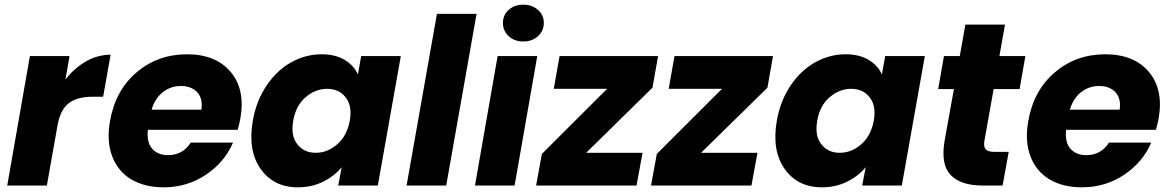

<svg xmlns="http://www.w3.org/2000/svg" viewBox="-20 -800 5043 828"><path d="M228 -258.8 182.1 0H11.2L108.9 -558.1H279.8L262.2 -457Q300.8 -506.8 351.1 -535.4Q401.4 -564 457 -564L424.8 -382.8H377.9Q313.5 -382.8 276.9 -355.2Q240.2 -327.6 228 -258.8Z M759.8 -429.2Q716.3 -429.2 682.4 -402.6Q648.4 -376 633.8 -327.1H848.6Q855.5 -375.5 830.3 -402.3Q805.2 -429.2 759.8 -429.2ZM984.9 -185.1Q948.7 -100.6 867.9 -46.4Q787.1 7.8 685.5 7.8Q603.5 7.8 545.9 -26.6Q488.3 -61 463.6 -126.5Q439 -191.9 454.6 -278.8Q477.5 -410.2 569.1 -488Q660.6 -565.9 786.6 -565.9Q910.2 -565.9 974.4 -490.2Q1038.6 -414.6 1016.6 -289.1Q1012.7 -267.6 1004.9 -240.2H617.7Q611.8 -186.5 636.2 -158.7Q660.6 -130.9 704.6 -130.9Q768.1 -130.9 802.7 -185.1Z M1070.3 -279.8Q1085.4 -365.7 1129.9 -431.4Q1174.3 -497.1 1236.1 -531.5Q1297.9 -565.9 1366.7 -565.9Q1425.8 -565.9 1465.8 -542Q1505.9 -518.1 1523.4 -479L1537.6 -558.1H1708.5L1609.4 0H1438.5L1453.6 -79.1Q1421.4 -40 1372.6 -16.1Q1323.7 7.8 1264.6 7.8Q1160.2 7.8 1104 -71.5Q1047.9 -150.9 1070.3 -279.8ZM1390.6 -417Q1339.8 -417 1297.6 -380.4Q1255.4 -343.8 1244.6 -279.8Q1232.9 -215.8 1261.7 -178.5Q1290.5 -141.1 1341.3 -141.1Q1392.6 -141.1 1434.6 -178Q1476.6 -214.8 1488.3 -278.8Q1500 -342.8 1470.9 -379.9Q1441.9 -417 1390.6 -417Z M1733.4 0 1864.3 -740.2H2035.2L1904.3 0Z M2028.3 0 2126 -558.1H2296.9L2199.2 0ZM2236.3 -621.1Q2198.7 -621.1 2173.8 -644Q2148.9 -667 2148.9 -701.2Q2148.9 -734.9 2173.6 -757.3Q2198.2 -779.8 2236.3 -779.8Q2274.9 -779.8 2300 -757.3Q2325.2 -734.9 2325.2 -701.2Q2325.2 -667 2300 -644Q2274.9 -621.1 2236.3 -621.1Z M2817.9 -558.1 2793.9 -421.9 2507.8 -141.1H2751L2725.1 0H2292L2316.9 -136.2L2598.1 -417H2368.2L2393.1 -558.1Z M3313.5 -558.1 3289.6 -421.9 3003.4 -141.1H3246.6L3220.7 0H2787.6L2812.5 -136.2L3093.8 -417H2863.8L2888.7 -558.1Z M3330.1 -279.8Q3345.2 -365.7 3389.6 -431.4Q3434.1 -497.1 3495.8 -531.5Q3557.6 -565.9 3626.5 -565.9Q3685.5 -565.9 3725.6 -542Q3765.6 -518.1 3783.2 -479L3797.4 -558.1H3968.3L3869.1 0H3698.2L3713.4 -79.1Q3681.2 -40 3632.3 -16.1Q3583.5 7.8 3524.4 7.8Q3419.9 7.8 3363.8 -71.5Q3307.6 -150.9 3330.1 -279.8ZM3650.4 -417Q3599.6 -417 3557.4 -380.4Q3515.1 -343.8 3504.4 -279.8Q3492.7 -215.8 3521.5 -178.5Q3550.3 -141.1 3601.1 -141.1Q3652.3 -141.1 3694.3 -178Q3736.3 -214.8 3748 -278.8Q3759.8 -342.8 3730.7 -379.9Q3701.7 -417 3650.4 -417Z M4053.7 -193.8 4093.8 -416H4025.9L4050.8 -558.1H4119.1L4143.1 -693.8H4314L4290 -558.1H4401.9L4377 -416H4265.1L4225.1 -191.9Q4221.2 -166.5 4231 -155.8Q4240.7 -145 4269 -145H4330.1L4303.7 0H4216.8Q4123.5 0 4079.8 -45.2Q4036.1 -90.3 4053.7 -193.8Z M4719.7 -429.2Q4676.3 -429.2 4642.3 -402.6Q4608.4 -376 4593.8 -327.1H4808.6Q4815.4 -375.5 4790.3 -402.3Q4765.1 -429.2 4719.7 -429.2ZM4944.8 -185.1Q4908.7 -100.6 4827.9 -46.4Q4747.1 7.8 4645.5 7.8Q4563.5 7.8 4505.9 -26.6Q4448.2 -61 4423.6 -126.5Q4398.9 -191.9 4414.6 -278.8Q4437.5 -410.2 4529.1 -488Q4620.6 -565.9 4746.6 -565.9Q4870.1 -565.9 4934.3 -490.2Q4998.5 -414.6 4976.6 -289.1Q4972.7 -267.6 4964.8 -240.2H4577.6Q4571.8 -186.5 4596.2 -158.7Q4620.6 -130.9 4664.6 -130.9Q4728 -130.9 4762.7 -185.1Z"/></svg>

Font: SVN-Poppins
Style: Bold Italic
Weight: 700
Italic angle: -10°
Designer: Ninad Kale (Devanagari), Jonny Pinhorn (Latin)
Foundry: Indian Type Foundry
Version: Version 3.002 2017